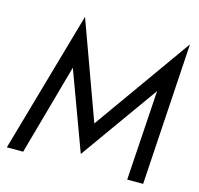

<svg xmlns="http://www.w3.org/2000/svg" viewBox="-107 -853 999 966"><g transform="rotate(15 393.0 -369.5)"><path d="M95 0H10L220 -736L404 -230L766 -739L720 0H637L667 -469L378 -64L227 -473Z"/></g></svg>

Font: Jost
Style: Italic
Weight: 400
Italic angle: -5°
Version: Version 3.710